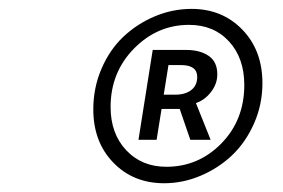

<svg xmlns="http://www.w3.org/2000/svg" viewBox="-20 -733 640 434"><path d="M351.1 -318.8Q281.2 -318.8 236.1 -365.5Q190.9 -412.1 190.9 -485.8Q190.9 -534.2 209.2 -577.1Q227.5 -620.1 258.3 -649.4Q289.1 -678.7 329.3 -695.8Q369.6 -712.9 413.1 -712.9Q482.4 -712.9 527.8 -666Q573.2 -619.1 573.2 -544.9Q573.2 -497.1 554.4 -454.3Q535.6 -411.6 504.9 -382.3Q474.1 -353 433.8 -335.9Q393.6 -318.8 351.1 -318.8ZM356 -356Q428.7 -356 480.5 -408.9Q532.2 -461.9 532.2 -541Q532.2 -601.6 497.8 -639.2Q463.4 -676.8 407.2 -676.8Q335.4 -676.8 282.7 -623Q230 -569.3 230 -491.2Q230 -431.2 265.1 -393.6Q300.3 -356 356 -356ZM293 -417 325.2 -620.1H400.9Q432.1 -620.1 451.7 -606.7Q471.2 -593.3 471.2 -564.9Q471.2 -543.5 457 -525.1Q442.9 -506.8 422.9 -500L456.1 -417H410.2L386.2 -486.8H345.2L334 -417ZM350.1 -519H376Q398.9 -519 412.4 -529.5Q425.8 -540 425.8 -559.1Q425.8 -585.9 389.2 -585.9H360.8Z"/></svg>

Font: Office Code Pro Italic
Style: Regular
Weight: 400
Italic angle: -9°
Designer: Nathan Rutzky & Paul D. Hunt
Foundry: Adobe Systems Incorporated
Version: Version 1.004;PS 001.004;hotconv 1.0.70;makeotf.lib2.5.58329